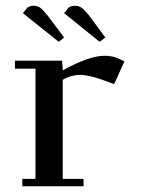

<svg xmlns="http://www.w3.org/2000/svg" viewBox="-20 -651 493 671"><path d="M32.2 -411.1V-439H196.8L199.2 -411.1V-404.8Q291 -456.1 345.2 -456.1Q372.6 -456.1 393.1 -446.8L415 -437L378.9 -356.9Q296.9 -389.2 262.2 -389.2Q228 -389.2 199.2 -372.1V-25.9H272V0H58.1V-25.9H104V-411.1ZM60.1 -605 75.2 -624Q85 -630.9 97.2 -630.9Q111.3 -630.9 120.8 -623.8Q130.4 -616.7 146 -597.2L204.1 -520L185.1 -504.9ZM204.1 -605 219.2 -624Q229 -630.9 241.2 -630.9Q255.4 -630.9 265.6 -623.5Q275.9 -616.2 291 -597.2L348.1 -520L328.1 -504.9Z"/></svg>

Font: Dehuti
Style: Bold
Weight: 700
Version: Version 1.2